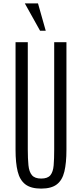

<svg xmlns="http://www.w3.org/2000/svg" viewBox="-20 -1110 487 1140"><path d="M224.1 9.8Q163.6 9.8 130.6 -15.4Q97.7 -40.5 85 -91.6Q72.3 -142.6 72.3 -220.7V-859.4H145V-223.1Q145 -167.5 148.9 -128.7Q152.8 -89.8 169.7 -69.8Q186.5 -49.8 224.6 -49.8Q263.2 -49.8 279.3 -69.8Q295.4 -89.8 298.6 -128.4Q301.8 -167 301.8 -222.7V-859.4H374.5V-220.7Q374.5 -142.6 362.3 -91.6Q350.1 -40.5 317.6 -15.4Q285.2 9.8 224.1 9.8ZM217.8 -927.7 127.4 -1089.8H205.6L251.5 -927.7Z"/></svg>

Font: Antonio Thin
Style: Regular
Weight: 250
Designer: Vernon Adams
Foundry: Vernon Adams
Version: Version 1.002